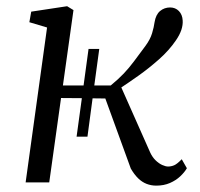

<svg xmlns="http://www.w3.org/2000/svg" viewBox="-20 -587 644 618"><path d="M483 10.5Q466.5 10.5 451.8 4.8Q437 -1 424.5 -13.2Q412 -25.5 401 -44.5L319 -270L278 -270.5L261.5 -147H226.5L243.5 -271L176.5 -271.5L138.5 0H62.5L131.5 -498.5L74.5 -515.5L80.5 -549.5L196 -567L216.5 -554.5L182.5 -312H249L265 -429.5H299.5L283.5 -312H336.5Q361.5 -332.5 378.5 -350.5Q395.5 -368.5 411.2 -389.5Q427 -410.5 448 -439Q463.5 -460 469.5 -480Q475.5 -500 477.5 -515.5Q481.5 -540 495.2 -551.5Q509 -563 527.5 -563Q544.5 -563 555.8 -551.5Q567 -540 568 -521Q569 -507 563.8 -491Q558.5 -475 546.5 -457.5Q524.5 -425 492 -396.2Q459.5 -367.5 426.8 -344.2Q394 -321 370.5 -305.5L463.5 -96Q470.5 -81 480.8 -71Q491 -61 502 -56Q513 -51 521 -51Q531 -51 540.5 -55Q550 -59 565 -74.5L581.5 -45.5Q574 -32.5 560.2 -19.5Q546.5 -6.5 527 2Q507.5 10.5 483 10.5Z"/></svg>

Font: Merriweather Light
Style: Italic
Weight: 300
Italic angle: -7.8°
Designer: Eben Sorkin
Foundry: Eben Sorkin
Version: Version 2.101